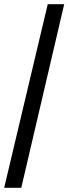

<svg xmlns="http://www.w3.org/2000/svg" viewBox="-20 -780 328 921"><path d="M0 121 209 -760H288L82 121Z"/></svg>

Font: Noto Serif Gujarati Black
Style: Regular
Weight: 900
Version: Version 2.102